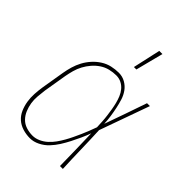

<svg xmlns="http://www.w3.org/2000/svg" viewBox="-221 -839 942 942"><g transform="rotate(45 250.0 -368.0)"><path d="M167 8Q141 8 116.5 0.5Q92 -7 74 -23Q56 -39 46 -62Q36 -85 32 -110Q28 -135 29.5 -161Q31 -187 35 -213L55 -333Q59 -357 66 -381Q73 -405 85 -427.5Q97 -450 114.5 -469.5Q132 -489 154 -503Q176 -517 200.5 -522.5Q225 -528 249 -528Q274 -528 295 -516Q316 -504 329.5 -485Q343 -466 350 -443.5Q357 -421 362 -397Q367 -373 370.5 -349Q374 -325 375 -300Q395 -355 414 -410Q433 -465 452 -520H472Q448 -455 425.5 -390Q403 -325 379 -260Q382 -195 383.5 -130Q385 -65 388 0H368Q367 -55 366 -110.5Q365 -166 363 -222Q354 -197 343 -173Q332 -149 320 -125.5Q308 -102 293.5 -79Q279 -56 260.5 -36.5Q242 -17 217 -4.5Q192 8 167 8ZM167 -10Q187 -10 207 -19Q227 -28 243 -42.5Q259 -57 271.5 -74.5Q284 -92 294.5 -110.5Q305 -129 314 -148Q323 -167 331.5 -186Q340 -205 347.5 -224.5Q355 -244 362 -263Q361 -282 360 -301Q359 -320 356.5 -339Q354 -358 351 -376.5Q348 -395 343.5 -413Q339 -431 332 -448Q325 -465 313.5 -479Q302 -493 285.5 -501.5Q269 -510 249 -510Q227 -510 204.5 -504.5Q182 -499 162.5 -486Q143 -473 127.5 -455Q112 -437 101 -416.5Q90 -396 84 -374Q78 -352 74 -330L54 -210Q51 -187 49 -163.5Q47 -140 50.5 -118Q54 -96 62.5 -75.5Q71 -55 86 -39.5Q101 -24 122.5 -17Q144 -10 167 -10ZM281 -600 313 -744H335L298 -600Z"/></g></svg>

Font: Iosevka Thin Oblique
Style: Regular
Weight: 100
Italic angle: -9°
Monospace: yes
Designer: Belleve Invis
Foundry: Belleve Invis
Version: Version 32.5.0; ttfautohint (v1.8.4)